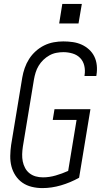

<svg xmlns="http://www.w3.org/2000/svg" viewBox="-20 -955 540 983"><path d="M197 8Q169 8 142.5 1.5Q116 -5 95 -19.5Q74 -34 59.5 -56Q45 -78 38.5 -103.5Q32 -129 32.5 -157Q33 -185 37 -213L94 -558Q98 -582 106.5 -606.5Q115 -631 129 -653Q143 -675 163 -693Q183 -711 206.5 -722.5Q230 -734 255 -738.5Q280 -743 304 -743Q329 -743 353 -739.5Q377 -736 398 -726.5Q419 -717 436 -701.5Q453 -686 463 -665.5Q473 -645 475.5 -620.5Q478 -596 474 -572Q474 -570 473.5 -568.5Q473 -567 473 -566H412Q413 -567 413 -568Q413 -569 413 -570Q417 -595 411.5 -618.5Q406 -642 390.5 -658Q375 -674 352 -681Q329 -688 304 -688Q287 -688 268.5 -684.5Q250 -681 233 -671.5Q216 -662 202 -648.5Q188 -635 178 -618.5Q168 -602 162.5 -584Q157 -566 154 -549L97 -204Q94 -184 93.5 -165Q93 -146 96.5 -128.5Q100 -111 108.5 -95Q117 -79 131 -68Q145 -57 162.5 -52Q180 -47 200 -47Q232 -47 265 -56.5Q298 -66 329 -80L372 -341H250L259 -396H443L385 -45Q340 -20 292 -6Q244 8 197 8ZM382 -835H283L299 -935H399Z"/></svg>

Font: Iosevka SS04 Light Oblique
Style: Regular
Weight: 300
Italic angle: -9°
Monospace: yes
Designer: Belleve Invis
Foundry: Belleve Invis
Version: Version 19.0.0; ttfautohint (v1.8.4)